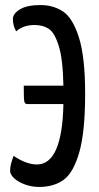

<svg xmlns="http://www.w3.org/2000/svg" viewBox="-20 -730 393 760"><path d="M117 -631Q72 -631 44 -606Q31 -628 31 -655Q31 -676 59 -693Q87 -710 140 -710Q191 -710 229.5 -684.5Q268 -659 292.5 -581.5Q317 -504 317 -359Q317 -207 293.5 -126Q270 -45 231 -17.5Q192 10 135 10Q106 10 79.5 0.5Q53 -9 36.5 -24Q20 -39 20 -54Q20 -78 34 -113Q84 -79 126 -79Q226 -79 231 -318H89Q81 -318 78 -323.5Q75 -329 74.5 -347Q74 -365 74 -391H231Q229 -496 212.5 -548.5Q196 -601 173 -616Q150 -631 117 -631Z"/></svg>

Font: Yanone Kaffeesatz
Style: Regular
Weight: 400
Designer: Yanone (Cyrillic: Daniel Pouzeot & Huerta Tipografica)
Foundry: Yanone
Version: Version 1.100;PS 001.100;hotconv 1.0.70;makeotf.lib2.5.58329